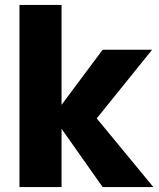

<svg xmlns="http://www.w3.org/2000/svg" viewBox="-20 -760 646 780"><path d="M603 0H397L230 -237V0H59V-740H230V-334L397 -558H598L373 -279Z"/></svg>

Font: Ulagadi Sans
Style: Bold
Weight: 700
Designer: Ninad Kale (Devanagari), Jonny Pinhorn (Latin)
Foundry: Indian Type Foundry
Version: Version 3.01;March 29, 2020;FontCreator 12.0.0.2522 64-bit; 